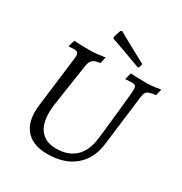

<svg xmlns="http://www.w3.org/2000/svg" viewBox="-192 -968 1059 1120"><g transform="rotate(30 337.5 -408.0)"><path d="M175 -202Q175 -124 210.5 -82.5Q246 -41 315 -41Q395 -41 442.5 -85.5Q490 -130 500 -215Q506 -259 518.5 -380Q531 -501 535 -542Q536 -550 536 -563Q536 -583 530 -589.5Q524 -596 506 -596Q494 -596 481 -595Q468 -594 463 -594V-598L474 -639Q486 -638 517.5 -637Q549 -636 581 -636Q607 -636 636.5 -640Q666 -644 675 -646L665 -603Q635 -599 621 -594Q607 -589 601 -578.5Q595 -568 592 -546L550 -206Q537 -103 468 -45.5Q399 12 286 12Q196 12 148.5 -34.5Q101 -81 101 -167Q101 -188 104 -210L145 -542Q147 -560 147 -566Q147 -583 140 -589.5Q133 -596 115 -596Q105 -596 95 -595Q85 -594 82 -594L81 -598L93 -639Q104 -638 135.5 -637Q167 -636 199 -636Q225 -636 257.5 -640Q290 -644 300 -646L291 -603Q255 -598 241 -586.5Q227 -575 222 -546L178 -252Q175 -225 175 -202ZM297 -822 306 -828Q324 -818 385 -784Q446 -750 505 -719L499 -695L491 -690Q425 -715 363.5 -736.5Q302 -758 285 -764L281 -774Z"/></g></svg>

Font: Alegreya SC
Style: Italic
Weight: 400
Italic angle: -7°
Designer: Juan Pablo del Peral
Foundry: Huerta Tipografica
Version: Version 2.007; ttfautohint (v1.6)